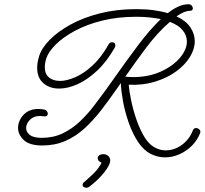

<svg xmlns="http://www.w3.org/2000/svg" viewBox="-20 -625 963 904"><path d="M179 60Q119 60 92 34.5Q65 9 65 -23Q65 -56 90.5 -84Q116 -112 161 -112Q173 -112 188 -109Q196 -108 200.5 -102Q205 -96 205 -90Q205 -77 191 -77Q186 -77 179.5 -78Q173 -79 168 -79Q139 -79 121 -61Q103 -43 103 -22Q103 -4 120 10Q137 24 177 24Q231 24 275 3Q319 -18 355.5 -52.5Q392 -87 422.5 -127Q453 -167 480 -204L524 -266Q576 -340 630.5 -412.5Q685 -485 737 -535Q713 -540 684 -543Q655 -546 621 -546Q533 -546 459.5 -527.5Q386 -509 331 -479Q276 -449 242 -415Q208 -381 198 -350Q191 -328 191 -308Q191 -276 211 -260Q231 -244 263 -244Q294 -244 334.5 -261.5Q375 -279 416.5 -317.5Q458 -356 492 -417Q497 -426 508 -426Q523 -426 523 -411Q523 -405 521 -402Q483 -335 437 -292Q391 -249 345 -228.5Q299 -208 259 -208Q213 -208 184 -233.5Q155 -259 155 -306Q155 -330 164 -360Q176 -399 214.5 -438Q253 -477 313.5 -510Q374 -543 452 -562.5Q530 -582 621 -582Q666 -582 703.5 -577Q741 -572 770 -563Q795 -583 819.5 -594Q844 -605 867 -605Q877 -605 882.5 -599Q888 -593 888 -586Q888 -574 874 -574Q848 -574 811 -548Q856 -527 876.5 -496Q897 -465 897 -431Q897 -394 874 -356.5Q851 -319 809 -288.5Q767 -258 710 -240.5Q653 -223 586 -226Q588 -198 597.5 -152Q607 -106 624 -57.5Q641 -9 665 28Q684 56 709 69.5Q734 83 760 83Q801 83 836.5 57Q872 31 888 -11Q892 -22 903 -22Q912 -22 919 -15Q926 -8 922 2Q910 34 884.5 60Q859 86 825.5 101Q792 116 757 116Q722 116 689.5 99.5Q657 83 631 45Q604 4 586 -47.5Q568 -99 559 -149Q550 -199 549 -234L525 -200Q491 -151 455 -104.5Q419 -58 378 -20.5Q337 17 288 38.5Q239 60 179 60ZM572 -267 570 -264Q579 -263 589 -262.5Q599 -262 607 -262Q679 -262 736 -287.5Q793 -313 826.5 -352Q860 -391 860 -430Q860 -457 841 -481.5Q822 -506 780 -522Q722 -472 669.5 -402Q617 -332 572 -267ZM387 259Q379 259 372 254Q369 251 369 246Q369 237 377 232Q424 191 439 171.5Q454 152 458 141Q440 133 440 120Q440 112 447 106.5Q454 101 467 101Q481 101 490 109.5Q499 118 499 131Q499 146 481.5 172Q464 198 433 227Q426 234 417 241Q408 248 398 256Q392 259 387 259Z"/></svg>

Font: Meow Script
Style: Regular
Weight: 400
Designer: Robert E. Leuschke
Foundry: Robert E. Leuschke
Version: Version 1.010; ttfautohint (v1.8.3)